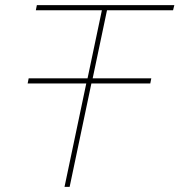

<svg xmlns="http://www.w3.org/2000/svg" viewBox="-20 -730 701 750"><path d="M656 -690H398L342 -424H571L567 -404H337L252 0H232L317 -404H88L92 -424H322L378 -690H120L124 -710H661Z"/></svg>

Font: Raleway-v4020 Thin
Style: Italic
Weight: 250
Italic angle: -12°
Designer: Matt McInerney, Pablo Impallari, Rodrigo Fuenzalida
Foundry: Matt McInerney, Pablo Impallari, Rodrigo Fuenzalida
Version: Version 4.020;PS 004.020;hotconv 1.0.88;makeotf.lib2.5.64775